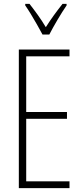

<svg xmlns="http://www.w3.org/2000/svg" viewBox="-20 -1020 425 989"><path d="M338 -51H77V-765H338V-730H115V-443H325V-408H115V-86H338ZM199 -842Q186 -866 170 -894.5Q154 -923 138 -949Q122 -975 110 -992V-1000H132Q151 -976 174 -944Q197 -912 216 -880Q237 -913 256.5 -940Q276 -967 302 -1000H323V-992Q301 -960 276.5 -918.5Q252 -877 234 -842Z"/></svg>

Font: Noto Sans Tamil UI ExtraCondensed ExtraLight
Style: Regular
Weight: 200
Width: 2
Designer: Jelle Bosma - Monotype Design Team
Foundry: Monotype Imaging Inc.
Version: Version 2.004; ttfautohint (v1.8.4.7-5d5b)